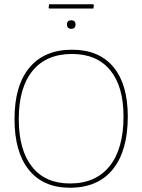

<svg xmlns="http://www.w3.org/2000/svg" viewBox="-20 -875 667 900"><path d="M417 -855 420 -852 418 -835H211L208 -838L210 -855ZM294 -760Q294 -780 314 -780Q334 -780 334 -760Q334 -740 314 -740Q294 -740 294 -760ZM318 -642Q444 -642 511.5 -561Q579 -480 579 -329Q579 -168 509 -81.5Q439 5 308 5Q183 5 115.5 -78.5Q48 -162 48 -317Q48 -474 118 -558Q188 -642 318 -642ZM318 -622Q197 -622 132.5 -543Q68 -464 68 -317Q68 -172 130 -93.5Q192 -15 308 -15Q429 -15 494 -96.5Q559 -178 559 -329Q559 -470 496.5 -546Q434 -622 318 -622Z"/></svg>

Font: Alegreya Sans Thin
Style: Regular
Weight: 100
Designer: Juan Pablo del Peral
Foundry: Huerta Tipografica
Version: Version 2.007